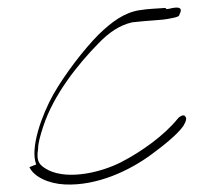

<svg xmlns="http://www.w3.org/2000/svg" viewBox="-20 -469 525 509"><path d="M58 -26C69 -1 108 18 152 20C238 24 324 -17 382 -60C412 -82 450 -112 466 -135C474 -148 476 -158 470 -161V-162C465 -166 454 -159 451 -154L450 -153C414 -109 355 -67 301 -39C250 -13 163 9 108 -18C86 -30 75 -39 81 -75C81 -90 87 -110 94 -132C122 -219 188 -300 241 -354C268 -382 296 -402 331 -410H332C343 -411 353 -412 362 -413C381 -415 412 -416 426 -419C440 -422 451 -423 455 -428V-429C465 -447 457 -451 439 -448H438C425 -445 420 -443 419 -448C394 -446 375 -446 350 -442C310 -436 276 -411 242 -378C202 -338 151 -271 121 -218C91 -164 59 -77 76 -33ZM484 -142H485Z"/></svg>

Font: Stray Cat
Style: LtObl
Weight: 300
Version: Version 1.0